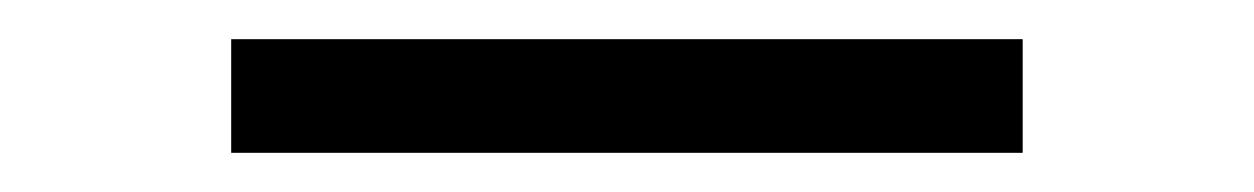

<svg xmlns="http://www.w3.org/2000/svg" viewBox="-20 -389 640 98"><path d="M98 -311V-369H502V-311Z"/></svg>

Font: Iosevka Curly Slab LtEx
Style: Regular
Weight: 300
Width: 7
Monospace: yes
Designer: Belleve Invis
Foundry: Belleve Invis
Version: Version 11.1.0; ttfautohint (v1.8.3)